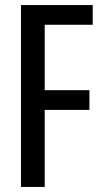

<svg xmlns="http://www.w3.org/2000/svg" viewBox="-20 -740 424 760"><path d="M63 0V-720H157V0ZM115 -305V-383H334V-305ZM115 -642V-720H347V-642Z"/></svg>

Font: Instrument Sans Condensed Medium
Style: Regular
Weight: 500
Width: 3
Designer: Rodrigo Fuenzalida
Foundry: fragTYPE
Version: Version 1.000;gftools[0.9.28]